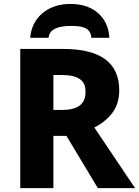

<svg xmlns="http://www.w3.org/2000/svg" viewBox="-20 -965 713 985"><path d="M339.8 -944.8C223.6 -944.8 142.6 -873.5 134.8 -771H229C231 -788.1 237.8 -801.3 250 -810.1C273.9 -827.6 309.6 -832 338.9 -832C395.5 -832 444.8 -827.6 448.7 -771H541C538.6 -823.7 519 -865.7 483.4 -897.5C447.8 -929.2 399.9 -944.8 339.8 -944.8ZM84 -713.9V0H253.9V-268.1H320.8L481.9 0H672.9L463.9 -311C500.5 -329.1 531.2 -353.5 555.7 -385.3C579.6 -416.5 591.8 -455.1 591.8 -501C591.8 -643.1 496.1 -713.9 304.2 -713.9ZM296.9 -580.1C382.3 -580.1 418.9 -552.2 418.9 -495.1C418.9 -429.2 378.4 -400.9 296.9 -400.9H253.9V-580.1Z"/></svg>

Font: Noto Reveo Sans
Style: Regular
Weight: 800
Designer: Monotype Design Team
Foundry: Monotype Imaging Inc.
Version: Version 2.007